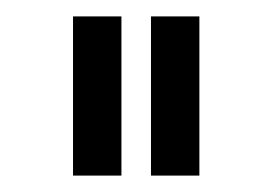

<svg xmlns="http://www.w3.org/2000/svg" viewBox="-20 -736 332 234"><path d="M69 -522V-716H128V-522ZM164 -522V-716H223V-522Z"/></svg>

Font: Oxford Sans
Style: Regular
Weight: 400
Designer: Matt McInerney, Pablo Impallari, Rodrigo Fuenzalida
Foundry: Matt McInerney, Pablo Impallari, Rodrigo Fuenzalida
Version: Version 3.000g; ttfautohint (v1.5) -l 8 -r 28 -G 28 -x 14 -D